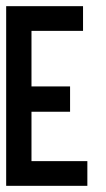

<svg xmlns="http://www.w3.org/2000/svg" viewBox="-20 -633 343 622"><path d="M0 -613H249V-533H82V-353H207V-271H82V-111H263V-31H0Z"/></svg>

Font: Satisfactory Mid
Style: Regular
Weight: 400
Designer: Sadat Fauzi
Foundry: Intuisi Creative
Version: Version 001.000